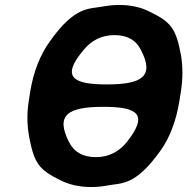

<svg xmlns="http://www.w3.org/2000/svg" viewBox="-20 -741 752 771"><path d="M701 -339 706 -371C715 -426 714 -475 707 -518C687 -626 668 -652 581 -694C548 -711 508 -721 459 -721C437 -721 415 -719 394 -715C337 -704 282 -718 181 -576C141 -521 114 -452 101 -371L96 -339C87 -284 89 -235 97 -192C117 -85 137 -59 223 -17C257 0 297 10 346 10C368 10 390 8 411 4C468 -7 522 7 623 -134C663 -189 688 -258 701 -339ZM395 -312C534 -312 578 -282 488 -169C458 -133 418 -110 365 -110C311 -110 277 -132 258 -169C200 -281 255 -312 395 -312ZM409 -402C269 -402 225 -433 317 -542C347 -578 387 -600 440 -600C493 -600 527 -578 545 -542C603 -433 548 -402 409 -402Z"/></svg>

Font: Asimov Print
Style: AIt
Weight: 500
Designer: Google
Version: Version 2.000980: 2014